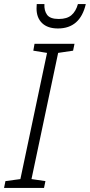

<svg xmlns="http://www.w3.org/2000/svg" viewBox="-44 -931 445 951"><path d="M-24 0 -17 -34 57 -44 189 -669 121 -680 127 -714H325L318 -680L244 -669L112 -44L181 -34L174 0ZM243 -790Q192 -790 164.5 -816.5Q137 -843 137 -889Q137 -902 138 -911H176Q174 -879 189 -858Q204 -837 247 -837Q288 -837 310 -856Q332 -875 342 -911H381Q353 -790 243 -790Z"/></svg>

Font: Noto Sans SemiCondensed Light
Style: Italic
Weight: 300
Width: 4
Italic angle: -12°
Designer: Monotype Design Team
Foundry: Monotype Imaging Inc.
Version: Version 2.013; ttfautohint (v1.8.4.7-5d5b)